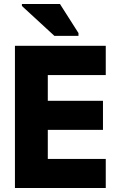

<svg xmlns="http://www.w3.org/2000/svg" viewBox="-20 -944 603 964"><path d="M55 0V-714H511V-567H220V-438H497V-292H220V-146H511V0ZM253 -764 90 -914V-924H281L374 -778V-764Z"/></svg>

Font: Noto Sans Mono SemiCondensed Black
Style: Regular
Weight: 900
Width: 4
Designer: Monotype Design Team
Foundry: Monotype Imaging Inc.
Version: Version 2.014; ttfautohint (v1.8.4.7-5d5b)